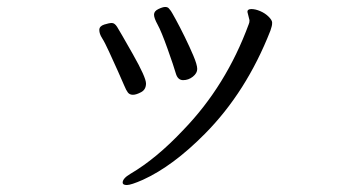

<svg xmlns="http://www.w3.org/2000/svg" viewBox="-20 -489 1040 551"><path d="M361.5 -217Q352 -217 347 -223.5Q342 -230 336.5 -243.5Q331 -257 318.5 -284.5Q306 -312 293.5 -339.5Q281 -367 273 -379.5Q265 -392 265 -403Q265 -414 279 -418.5Q293 -423 301 -423Q309 -423 316 -412Q323 -401 361 -334Q399 -267 399 -249.5Q399 -232 385 -224.5Q371 -217 361.5 -217ZM696 -431 690 -455Q690 -463 701.5 -463Q713 -463 727 -457Q741 -451 751 -441Q761 -431 761 -424Q761 -417 759.5 -412.5Q758 -408 756 -401Q687 -225 568 -105Q476 -12 390 27Q356 42 344 42Q332 42 332 35Q332 23 354 10Q429 -34 506 -116Q629 -243 694 -420Q696 -424 696 -431ZM510 -383.5Q524 -355 535 -329Q546 -303 546 -291Q546 -279 533.5 -269Q521 -259 505.5 -259Q490 -259 484.5 -278.5Q479 -298 461 -348.5Q443 -399 432.5 -418Q422 -437 422 -447Q422 -457 434.5 -463Q447 -469 454 -469Q461 -469 464.5 -465Q468 -461 470.5 -457.5Q473 -454 484.5 -433Q496 -412 510 -383.5Z"/></svg>

Font: LXGW Bright GB
Style: Regular
Weight: 400
Designer: Christian Thalmann (Catharsis Fonts)
Foundry: LXGW / Christian Thalmann (Catharsis Fonts) / Fontworks Inc.
Version: Version 5.510